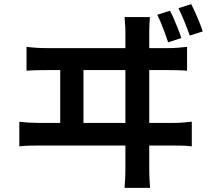

<svg xmlns="http://www.w3.org/2000/svg" viewBox="-20 -863 1040 934"><path d="M807 -811Q817 -792 827 -768.5Q837 -745 846.5 -721.5Q856 -698 862 -678L798 -657Q791 -678 782.5 -701.5Q774 -725 764.5 -748Q755 -771 745 -791ZM910 -843Q920 -824 930.5 -800.5Q941 -777 950.5 -753.5Q960 -730 966 -710L903 -690Q892 -722 877.5 -757.5Q863 -793 848 -823ZM709 -780Q707 -751 706.5 -732.5Q706 -714 706 -704Q706 -697 706 -659.5Q706 -622 706 -564.5Q706 -507 706 -439.5Q706 -372 706 -305Q706 -238 706 -181Q706 -124 706 -86.5Q706 -49 706 -44Q706 -37 706.5 -13Q707 11 710 51H586Q589 11 589.5 -12Q590 -35 590 -42Q590 -47 590 -84.5Q590 -122 590 -180Q590 -238 590 -306Q590 -374 590 -442Q590 -510 590 -567.5Q590 -625 590 -662Q590 -699 590 -704Q590 -715 589.5 -731.5Q589 -748 586 -780ZM273 -236V-572H386V-236ZM74 -271Q97 -268 122 -266.5Q147 -265 169 -265H823Q849 -265 871.5 -267Q894 -269 913 -271V-151Q892 -154 866 -154.5Q840 -155 823 -155H169Q147 -155 122.5 -154.5Q98 -154 74 -151ZM109 -635Q133 -632 157.5 -630.5Q182 -629 205 -629H800Q826 -629 848 -631Q870 -633 890 -635V-519Q869 -521 842.5 -521.5Q816 -522 800 -522H205Q183 -522 158.5 -521.5Q134 -521 109 -519Z"/></svg>

Font: Noto Sans JP Thin SemiBold
Style: Regular
Weight: 600
Version: Version 2.004-H2;hotconv 1.0.118;makeotfexe 2.5.65603